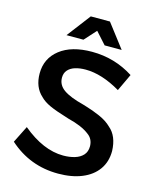

<svg xmlns="http://www.w3.org/2000/svg" viewBox="-132 -992 887 1089"><g transform="rotate(15 312.0 -447.0)"><path d="M314.5 7.5Q148.5 7.5 26 -102.5L75.5 -201.5Q199 -99 316 -99Q352.5 -99 383 -108Q413.5 -117 431.8 -137Q450 -157 450 -189.5Q449 -232 417.5 -254.5Q374.5 -288.5 291 -309Q212 -333 175.2 -350Q138.5 -367 117.5 -389Q67 -434.5 67 -515Q67 -603 135.2 -656.5Q203.5 -710 323.5 -710Q456.5 -710 567.5 -639L520 -538Q409 -603 314.5 -603Q280 -603 253.2 -594.8Q226.5 -586.5 211 -569Q195.5 -551.5 195.5 -524.5Q195.5 -481.5 233.2 -454.8Q271 -428 352 -407.5L371.5 -401.5Q409.5 -390.5 453.2 -371.5Q497 -352.5 525 -324.5Q575 -282.5 578 -195.5Q578 -132 545.5 -86.5Q513 -41 453.8 -16.8Q394.5 7.5 314.5 7.5ZM482 -763.5H382L320 -832.5L257.5 -763.5H158L263.5 -902H376Z"/></g></svg>

Font: Argentum Novus Medium
Style: Regular
Weight: 500
Designer: Julieta Ulanovsky (font) & Cristiano Sobral (main changes)
Foundry: Julieta Ulanovsky (font) & Cristiano Sobral (main changes)
Version: Version 3.00;November 27, 2020;FontCreator 13.0.0.2655 64-bi